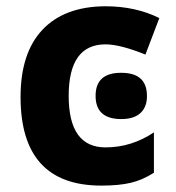

<svg xmlns="http://www.w3.org/2000/svg" viewBox="-20 -576 554 606"><path d="M313 -110.8Q395 -110.8 465.8 -158.2V-30.8Q429.7 -7.8 392.6 1Q355.5 9.8 299.8 9.8Q44.9 9.8 44.9 -270Q44.9 -409.2 114.3 -482.4Q183.6 -555.7 313 -556.2Q407.7 -556.2 482.9 -519L439 -403.8Q358.9 -436 313 -436Q196.8 -436 196.8 -273.4Q196.8 -110.8 313 -110.8ZM362.8 -200.2Q281.7 -200.2 281.7 -273.4Q281.7 -346.7 362.8 -346.2Q443.8 -346.2 443.8 -273.4Q444.3 -239.3 423.8 -219.7Q403.3 -200.2 362.8 -200.2Z"/></svg>

Font: NotoSans-Bold
Style: Bold
Weight: 700
Designer: Monotype Design team
Foundry: Monotype Imaging Inc.
Version: Version 1.04